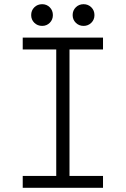

<svg xmlns="http://www.w3.org/2000/svg" viewBox="-20 -900 602 920"><path d="M88.9 -57.1H249.5V-663.1H88.9V-719.7H473.6V-663.1H313V-57.1H473.6V0H88.9ZM328.1 -827.6Q328.1 -850.1 343.3 -865Q358.4 -879.9 380.4 -879.9Q402.3 -879.9 417.5 -865Q432.6 -850.1 432.6 -827.6Q432.6 -805.7 417.5 -790.8Q402.3 -775.9 380.4 -775.9Q358.4 -775.9 343.3 -790.8Q328.1 -805.7 328.1 -827.6ZM129.4 -827.6Q129.4 -850.1 144.5 -865Q159.7 -879.9 182.1 -879.9Q203.6 -879.9 218.5 -865Q233.4 -850.1 233.4 -827.6Q233.4 -805.7 218.5 -790.8Q203.6 -775.9 182.1 -775.9Q159.7 -775.9 144.5 -790.8Q129.4 -805.7 129.4 -827.6Z"/></svg>

Font: Reddit Mono Light
Style: Regular
Weight: 300
Monospace: yes
Designer: Stephen Hutchings
Foundry: Reddit
Version: Version 1.011